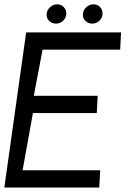

<svg xmlns="http://www.w3.org/2000/svg" viewBox="-30 -846 588 866"><path d="M-10.5 0 88 -700H516L512 -622H162L122.5 -414H410.5L406.5 -336H118.5L72 -78H422L417.5 0ZM222.5 -739.5Q204 -739.5 191.5 -751.8Q179 -764 180.5 -782.5Q181.5 -800.5 195.8 -813.5Q210 -826.5 228.5 -826.5Q246.5 -826.5 258.2 -813.5Q270 -800.5 269 -782.5Q267.5 -764 254 -751.8Q240.5 -739.5 222.5 -739.5ZM386 -739.5Q367.5 -739.5 355 -751.8Q342.5 -764 344 -782.5Q345 -800.5 359.2 -813.5Q373.5 -826.5 392 -826.5Q410 -826.5 421.8 -813.5Q433.5 -800.5 432.5 -782.5Q431 -764 417.5 -751.8Q404 -739.5 386 -739.5Z"/></svg>

Font: Urbanist
Style: Italic
Weight: 400
Italic angle: -8°
Designer: Corey Hu
Foundry: Corey Hu
Version: Version 1.330; ttfautohint (v1.8.4.7-5d5b)